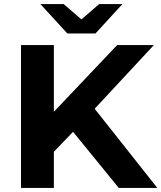

<svg xmlns="http://www.w3.org/2000/svg" viewBox="-20 -921 791 941"><path d="M448 -757 580 -901H466L379 -826L292 -901H178L310 -757ZM562 0H751L444 -388L734 -700H554L244 -373V-700H83V0H244V-177L338 -275Z"/></svg>

Font: AWKNG-Font
Style: Bold
Weight: 700
Designer: Awakening Church
Foundry: Awakening Church
Version: Version 1.700;PS 001.700;hotconv 1.0.88;makeotf.lib2.5.64775